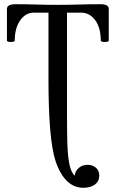

<svg xmlns="http://www.w3.org/2000/svg" viewBox="-20 -686 550 911"><path d="M376 205Q331 205 298.5 173.5Q266 142 245 83Q226 25 218 -73.5Q210 -172 210 -308V-626H141Q101 -626 75.5 -589Q50 -552 50 -494Q50 -489 40.5 -487.5Q31 -486 22 -487.5Q13 -489 13 -494V-644Q13 -666 54 -666Q103 -666 153 -664.5Q203 -663 252 -663Q303 -663 354.5 -664.5Q406 -666 457 -666Q496 -666 496 -644V-494Q496 -489 486.5 -487.5Q477 -486 467.5 -487.5Q458 -489 458 -494Q458 -555 431.5 -590.5Q405 -626 365 -626H298V-125Q298 -64 299.5 -7Q301 50 309 91.5Q317 133 335 147Q336 126 353.5 111Q371 96 396 96Q418 96 434.5 109.5Q451 123 451 147Q451 174 430.5 189.5Q410 205 376 205Z"/></svg>

Font: Junicode Two Beta Condensed Medium
Style: Regular
Weight: 500
Width: 3
Designer: Peter S. Baker
Foundry: Briery Creek Software
Version: Version 1.053; ttfautohint (v1.8.4)